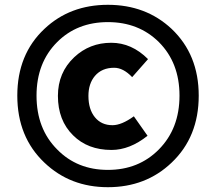

<svg xmlns="http://www.w3.org/2000/svg" viewBox="-20 -770 899 799"><path d="M165 -93Q52 -200 52 -372Q52 -544 165 -650Q271 -750 429 -750Q587 -750 694 -650Q807 -543 807 -372Q807 -200 694 -93Q587 9 429 9Q272 9 165 -93ZM641 -148Q727 -235 727 -372Q727 -509 641 -595Q557 -678 429 -678Q301 -678 218 -595Q132 -509 132 -372Q132 -234 218 -148Q301 -63 429 -63Q557 -63 641 -148ZM284 -207Q221 -269 221 -371Q221 -468 289 -532Q353 -592 443 -592Q528 -592 596 -524L530 -449Q493 -488 455 -488Q404 -488 375 -454Q348 -422 348 -371Q348 -315 375 -282Q402 -249 448 -249Q486 -249 537 -286L594 -205Q520 -146 444 -146Q345 -146 284 -207Z"/></svg>

Font: KaiGen Gothic KR Heavy
Style: Heavy
Weight: 900
Designer: Ryoko NISHIZUKA  (kana & ideographs); Paul D. Hunt (Latin, Greek & Cyrillic); Wenlong ZHANG  (bopomofo); Sandoll Communi
Foundry: Adobe Systems Incorporated
Version: Version 1.002 March 28, 2018